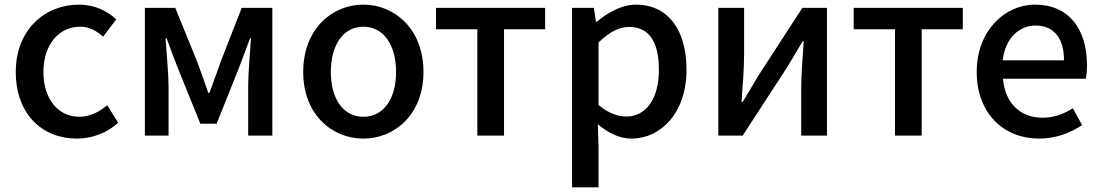

<svg xmlns="http://www.w3.org/2000/svg" viewBox="-20 -584 4744 827"><path d="M311 13C374 13 439 -10 489 -55L442 -131C409 -103 368 -81 322 -81C230 -81 167 -158 167 -274C167 -391 233 -469 325 -469C363 -469 394 -453 424 -426L481 -501C441 -536 390 -564 320 -564C175 -564 48 -458 48 -274C48 -92 162 13 311 13Z M604 0H706V-214C706 -266 697 -360 693 -419H698C713 -375 733 -324 750 -281L843 -51H913L1005 -281C1021 -324 1041 -374 1057 -419H1061C1057 -360 1049 -266 1049 -214V0H1153V-550H1021L929 -314C914 -269 897 -226 882 -184H877C863 -226 847 -269 831 -314L735 -550H604Z M1545 13C1681 13 1804 -92 1804 -274C1804 -458 1681 -564 1545 -564C1409 -564 1286 -458 1286 -274C1286 -92 1409 13 1545 13ZM1545 -81C1459 -81 1405 -158 1405 -274C1405 -391 1459 -469 1545 -469C1632 -469 1686 -391 1686 -274C1686 -158 1632 -81 1545 -81Z M2036 0H2151V-458H2328V-550H1858V-458H2036Z M2444 223H2558V45L2555 -49C2602 -9 2651 13 2700 13C2824 13 2937 -95 2937 -284C2937 -453 2859 -564 2719 -564C2658 -564 2598 -530 2550 -490H2547L2538 -550H2444ZM2678 -82C2644 -82 2601 -95 2558 -132V-401C2605 -446 2646 -468 2689 -468C2781 -468 2818 -397 2818 -282C2818 -153 2758 -82 2678 -82Z M3074 0H3179L3367 -289C3387 -321 3417 -372 3437 -406H3442C3437 -335 3431 -262 3431 -205V0H3542V-550H3436L3249 -262C3230 -229 3198 -178 3179 -145H3174C3179 -215 3185 -288 3185 -345V-550H3074Z M3835 0H3950V-458H4127V-550H3657V-458H3835Z M4455 13C4527 13 4590 -11 4641 -45L4601 -118C4561 -92 4519 -77 4470 -77C4375 -77 4309 -140 4300 -245H4657C4660 -258 4662 -281 4662 -303C4662 -459 4584 -564 4438 -564C4309 -564 4187 -453 4187 -274C4187 -93 4306 13 4455 13ZM4299 -324C4310 -421 4371 -474 4440 -474C4520 -474 4563 -419 4563 -324Z"/></svg>

Font: Source Han Sans KR Medium
Style: Regular
Weight: 500
Designer: Ryoko NISHIZUKA (kana & ideographs); Paul D. Hunt (Latin, Greek & Cyrillic); Wenlong ZHANG (bopomofo); Sandoll Communica
Foundry: Adobe Systems Incorporated
Version: Version 1.001;PS 1.001;hotconv 1.0.78;makeotf.lib2.5.61930